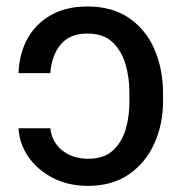

<svg xmlns="http://www.w3.org/2000/svg" viewBox="-20 -573 569 602"><path d="M38.1 -170.9H137.7Q140.6 -143.6 155.8 -121.8Q170.9 -100.1 197 -87.6Q223.1 -75.2 256.3 -75.2Q306.6 -75.2 335 -102.1Q363.3 -128.9 374.8 -170.2Q386.2 -211.4 385.7 -255.4V-280.8Q386.2 -327.1 374 -369.9Q361.8 -412.6 333.3 -440.2Q304.7 -467.8 253.9 -467.8Q198.7 -467.8 170.2 -433.3Q141.6 -398.9 137.7 -343.8H38.1Q40.5 -406.2 66.9 -453.1Q93.3 -500 140.9 -526.4Q188.5 -552.7 253.4 -552.7Q332.5 -552.7 385.5 -515.9Q438.5 -479 464.8 -417.2Q491.2 -355.5 491.2 -280.8V-255.4Q491.2 -184.1 464.1 -123.5Q437 -63 384.5 -26.6Q332 9.8 255.9 9.8Q193.4 9.8 145.3 -15.4Q97.2 -40.5 68.8 -81.5Q40.5 -122.6 38.1 -170.9Z"/></svg>

Font: Inter Cardless Tabular
Style: Regular
Weight: 400
Designer: Rasmus Andersson
Foundry: rsms
Version: Version 4.000;git-4fc901f